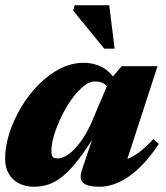

<svg xmlns="http://www.w3.org/2000/svg" viewBox="-20 -697 633 732"><path d="M292 -48 347.5 -213 360.5 -212.5Q318.5 -140.5 284.2 -95.5Q250 -50.5 221 -26.5Q192 -2.5 165 6.2Q138 15 110 15Q78 15 53 2.5Q28 -10 13.8 -34Q-0.5 -58 -0.5 -92Q-0.5 -138 15.5 -188.5Q31.5 -239 59.8 -286.8Q88 -334.5 126 -373.2Q164 -412 208.2 -434.8Q252.5 -457.5 299.5 -457.5Q338 -457.5 369 -441.2Q400 -425 426.5 -384L400 -347Q394.5 -363.5 380.5 -375Q366.5 -386.5 342.5 -386.5Q320.5 -386.5 297.5 -367.5Q274.5 -348.5 252.8 -318Q231 -287.5 213.8 -251.8Q196.5 -216 186.2 -181.8Q176 -147.5 176 -122Q176 -105.5 180.8 -99.2Q185.5 -93 200 -93Q213 -93 228.5 -101Q244 -109 260.8 -125.5Q277.5 -142 294.2 -166.5Q311 -191 326 -223.5L396 -388L443.5 -444.5H580.5L448.5 -38.5L424 -81Q447.5 -83.5 469.2 -92.5Q491 -101.5 514.2 -119.5Q537.5 -137.5 564.5 -166.5L585.5 -148.5Q530.5 -65.5 472.8 -25.2Q415 15 359.5 15Q313.5 15 297.2 0.2Q281 -14.5 292 -48ZM417 -511.5H377.5L259 -656.5L264.5 -677H396.5Z"/></svg>

Font: Newsreader 24pt ExtraBold
Style: Italic
Weight: 800
Italic angle: -17°
Designer: Hugues Gentile
Foundry: Production Type
Version: Version 1.003